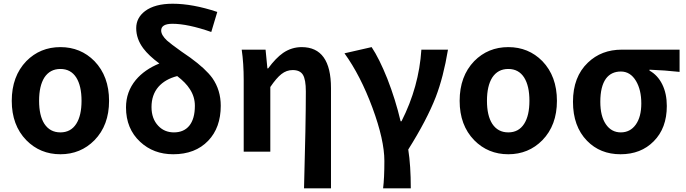

<svg xmlns="http://www.w3.org/2000/svg" viewBox="-20 -813 3675 1029"><path d="M121.1 -61.5Q43 -141.6 43 -272.5Q43 -404.3 121.1 -485.4Q195.3 -560.5 303.7 -560.5Q412.1 -560.5 486.3 -485.4Q564.5 -404.3 564.5 -272.5Q564.5 -141.6 486.3 -61.5Q412.1 13.7 303.7 13.7Q195.3 13.7 121.1 -61.5ZM388.7 -149.4Q417 -193.4 417 -272.9Q417 -352.5 388.7 -397.5Q359.4 -443.4 303.7 -443.4Q248 -443.4 217.8 -397.5Q189.5 -352.5 189.5 -272.9Q189.5 -193.4 217.8 -149.4Q248 -103.5 303.7 -103.5Q359.4 -103.5 388.7 -149.4Z M908.2 13.7Q802.7 13.7 731.4 -52.7Q655.3 -123 655.3 -237.3Q655.3 -321.3 708 -384.8Q754.9 -440.4 834 -472.7Q777.3 -514.6 748 -553.7Q710 -604.5 710 -662.1Q710 -717.8 757.8 -753.9Q810.5 -793 905.3 -793Q1012.7 -793 1144.5 -749L1112.3 -641.6Q986.3 -685.5 904.3 -685.5Q843.8 -685.5 843.8 -649.4Q843.8 -625 875 -595.7Q894.5 -578.1 952.1 -537.1Q983.4 -515.6 1000 -503.9Q1082 -444.3 1118.2 -394.5Q1163.1 -330.1 1163.1 -246.1Q1163.1 -128.9 1095.7 -58.6Q1026.4 13.7 908.2 13.7ZM912.1 -103.5Q964.8 -103.5 994.1 -138.7Q1024.4 -175.8 1024.4 -246.1Q1024.4 -294.9 997.1 -335.9Q975.6 -370.1 929.7 -405.3Q865.2 -388.7 829.1 -347.7Q792 -304.7 792 -239.3Q792 -176.8 828.1 -138.7Q861.3 -103.5 912.1 -103.5Z M1609.4 196.3Q1619.1 -149.4 1619.1 -323.2Q1619.1 -386.7 1603.5 -412.1Q1587.9 -437.5 1548.8 -437.5Q1515.6 -437.5 1488.3 -416Q1461.9 -395.5 1428.7 -346.7V0H1286.1V-383.8Q1286.1 -473.6 1275.4 -546.9H1403.3L1413.1 -446.3H1417Q1458 -502 1497.1 -529.3Q1543 -560.5 1596.7 -560.5Q1753.9 -560.5 1753.9 -340.8V196.3Z M2033.2 196.3Q2040 141.6 2040 49.8Q2040 -62.5 1976.1 -235.4Q1912.1 -408.2 1826.2 -527.3L1971.7 -560.5Q2012.7 -499 2055.7 -391.6Q2099.6 -279.3 2127 -163.1H2131.8Q2225.6 -347.7 2238.3 -546.9H2380.9Q2356.4 -399.4 2315.4 -293Q2267.6 -169.9 2168 -11.7Q2181.6 74.2 2181.6 196.3Z M2521.5 -61.5Q2443.4 -141.6 2443.4 -272.5Q2443.4 -404.3 2521.5 -485.4Q2595.7 -560.5 2704.1 -560.5Q2812.5 -560.5 2886.7 -485.4Q2964.8 -404.3 2964.8 -272.5Q2964.8 -141.6 2886.7 -61.5Q2812.5 13.7 2704.1 13.7Q2595.7 13.7 2521.5 -61.5ZM2789.1 -149.4Q2817.4 -193.4 2817.4 -272.9Q2817.4 -352.5 2789.1 -397.5Q2759.8 -443.4 2704.1 -443.4Q2648.4 -443.4 2618.2 -397.5Q2589.8 -352.5 2589.8 -272.9Q2589.8 -193.4 2618.2 -149.4Q2648.4 -103.5 2704.1 -103.5Q2759.8 -103.5 2789.1 -149.4Z M3126 -58.6Q3050.8 -135.7 3050.8 -267.6Q3050.8 -401.4 3130.9 -477.5Q3203.1 -546.9 3312.5 -546.9H3622.1V-427.7Q3542 -436.5 3460.9 -439.5V-434.6Q3504.9 -410.2 3529.3 -360.8Q3553.7 -311.5 3553.7 -245.1Q3553.7 -126 3483.4 -55.7Q3415 13.7 3305.7 13.7Q3196.3 13.7 3126 -58.6ZM3388.7 -378.9Q3358.4 -429.7 3307.6 -429.7Q3255.9 -429.7 3227.5 -391.6Q3197.3 -349.6 3197.3 -267.6Q3197.3 -190.4 3227.1 -147Q3256.8 -103.5 3307.1 -103.5Q3357.4 -103.5 3387.2 -145Q3417 -186.5 3417 -258.8Q3417 -331.1 3388.7 -378.9Z"/></svg>

Font: Bpmf GenYo Gothic B
Style: B
Weight: 700
Foundry: But Ko
Version: Version 1.320